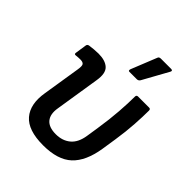

<svg xmlns="http://www.w3.org/2000/svg" viewBox="-201 -819 948 948"><g transform="rotate(45 273.0 -345.0)"><path d="M260 12Q155 12 112.5 -37.5Q70 -87 85 -177L116 -372Q121 -401 115 -409.5Q109 -418 91 -418Q85 -418 76.5 -417.5Q68 -417 60 -416Q50 -415 52 -426L61 -486Q62 -491 65 -493.5Q68 -496 73 -497Q88 -499 103.5 -500.5Q119 -502 134 -502Q182 -502 205.5 -480Q229 -458 220 -403L183 -169Q175 -122 196 -96.5Q217 -71 266 -71Q312 -71 342.5 -96.5Q373 -122 381 -175L391 -240Q402 -311 406.5 -372.5Q411 -434 411 -479Q411 -490 422 -490H499Q509 -490 509 -479Q509 -438 505.5 -382Q502 -326 492 -261L480 -183Q464 -83 413 -35.5Q362 12 260 12ZM305 -546Q300 -546 299 -549.5Q298 -553 300 -559L353 -691Q355 -698 359.5 -700Q364 -702 370 -702H441Q448 -702 449.5 -698Q451 -694 447 -688L374 -556Q368 -546 357 -546Z"/></g></svg>

Font: Sofia Sans SemiBold
Style: Italic
Weight: 600
Italic angle: -9°
Designer: Botio Nikoltchev, Ani Petrova
Foundry: lettersoup
Version: Version 4.100-B